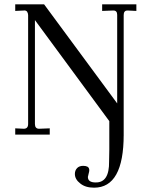

<svg xmlns="http://www.w3.org/2000/svg" viewBox="-20 -617 695 880"><path d="M605 -597.2V-566.9L565.9 -568.8H564Q546.9 -568.8 546.9 -547.9V5.9H530.8L140.1 -524.9V-48.8Q140.1 -26.9 159.2 -26.9L208 -28.8V0H49.8V-28.8L88.9 -26.9Q108.9 -26.9 108.9 -48.8V-547.9Q108.9 -555.7 104 -564Q97.7 -570.3 88.9 -568.8L49.8 -566.9V-597.2H182.1L517.1 -143.1V-548.8Q517.1 -568.8 500 -568.8H497.1L448.2 -566.9V-597.2ZM546.9 -85.9V0Q546.9 243.2 411.1 243.2Q371.6 243.2 348.1 224.1Q323.2 205.1 323.2 180.2Q323.2 163.6 334 152.8Q343.8 143.1 361.8 143.1Q373 143.1 380.9 147Q389.2 151.9 389.2 163.1Q389.2 168.9 386.2 179.2Q382.8 191.4 382.8 193.8Q382.8 219.2 418 219.2Q481.4 220.7 480 123Q481 98.1 481 68.8V-85.9Z"/></svg>

Font: Unna Light
Style: Regular
Weight: 300
Designer: Jorge de Buen Unna
Foundry: Omnibus-Type
Version: Version 2.007;PS 002.007;hotconv 1.0.88;makeotf.lib2.5.64775